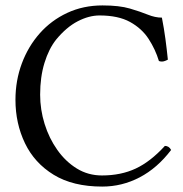

<svg xmlns="http://www.w3.org/2000/svg" viewBox="-20 -678 676 708"><path d="M37 -310Q37 -381 60.5 -444Q84 -507 126.5 -555Q169 -603 228 -630.5Q287 -658 358 -658Q420 -658 459 -646.5Q498 -635 525 -624Q552 -613 577 -613Q585 -572 590 -534.5Q595 -497 599 -458Q593 -455 587.5 -453Q582 -451 577 -451Q574 -451 571.5 -451.5Q569 -452 566 -453Q553 -496 528 -534.5Q503 -573 459.5 -597Q416 -621 347 -621Q308 -621 266.5 -599.5Q225 -578 187 -532Q160 -498 144 -446Q128 -394 128 -329Q128 -274 144.5 -221Q161 -168 191.5 -125Q222 -82 263.5 -56.5Q305 -31 356 -31Q426 -31 480.5 -56.5Q535 -82 588 -140Q603 -140 611 -125Q560 -58 495 -24Q430 10 357 10Q249 10 178 -33.5Q107 -77 72 -150Q37 -223 37 -310Z"/></svg>

Font: Pochaevsk
Style: Regular
Weight: 400
Version: Version 1.210; ttfautohint (v1.8.4.7-5d5b)